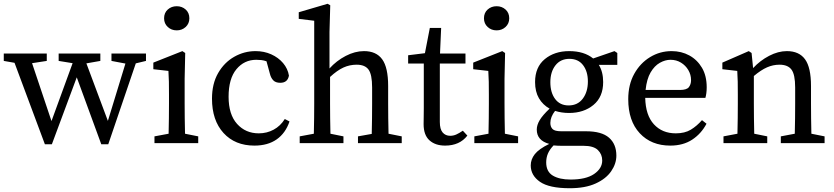

<svg xmlns="http://www.w3.org/2000/svg" viewBox="-20 -759 4422 1018"><path d="M571 -436V-475H754V-436L700 -423L554 6H517L387 -349L255 6H218L57 -426L0 -436V-475H228V-436L150 -424L253 -117L365 -424L291 -436V-475H512V-436L438 -423L552 -118L645 -422Z M799 0V-36L874 -50Q875 -88 875.5 -132.5Q876 -177 876 -210V-257Q876 -298 875.5 -325.5Q875 -353 873 -383L793 -392V-427L947 -488L962 -478L959 -342V-210Q959 -177 959.5 -132.5Q960 -88 961 -50L1031 -36V0ZM917 -598Q889 -598 869.5 -616Q850 -634 850 -662Q850 -691 869.5 -708.5Q889 -726 917 -726Q945 -726 964.5 -708.5Q984 -691 984 -662Q984 -634 964.5 -616Q945 -598 917 -598Z M1329 13Q1226 13 1165 -54Q1104 -121 1104 -236Q1104 -315 1136.5 -371.5Q1169 -428 1222 -458Q1275 -488 1335 -488Q1380 -488 1418 -471Q1456 -454 1481 -424.5Q1506 -395 1512 -358Q1505 -320 1466 -320Q1441 -320 1428.5 -333.5Q1416 -347 1411 -368L1393 -434Q1379 -439 1365.5 -440.5Q1352 -442 1339 -442Q1275 -442 1233.5 -392Q1192 -342 1192 -246Q1192 -152 1237 -102Q1282 -52 1352 -52Q1395 -52 1431 -71.5Q1467 -91 1490 -128L1515 -115Q1494 -53 1447 -20Q1400 13 1329 13Z M1569 0V-36L1644 -50Q1645 -88 1645.5 -132.5Q1646 -177 1646 -210V-649L1564 -659V-694L1717 -739L1731 -731L1727 -589V-396Q1764 -437 1813 -462.5Q1862 -488 1910 -488Q1975 -488 2006.5 -444.5Q2038 -401 2038 -303V-210Q2038 -176 2038.5 -132Q2039 -88 2040 -50L2110 -36V0H1878V-36L1951 -49Q1952 -87 1952.5 -131.5Q1953 -176 1953 -210V-295Q1953 -364 1934 -390Q1915 -416 1871 -416Q1834 -416 1801 -401Q1768 -386 1730 -351V-210Q1730 -177 1730.5 -132.5Q1731 -88 1732 -50L1801 -36V0Z M2340 13Q2288 13 2257 -15Q2226 -43 2226 -101Q2226 -120 2226.5 -138.5Q2227 -157 2227 -186V-422H2144V-466L2233 -477L2259 -611H2319L2313 -475H2448V-422H2312V-112Q2312 -74 2327 -56.5Q2342 -39 2367 -39Q2384 -39 2399.5 -46Q2415 -53 2434 -66L2458 -40Q2417 13 2340 13Z M2495 0V-36L2570 -50Q2571 -88 2571.5 -132.5Q2572 -177 2572 -210V-257Q2572 -298 2571.5 -325.5Q2571 -353 2569 -383L2489 -392V-427L2643 -488L2658 -478L2655 -342V-210Q2655 -177 2655.5 -132.5Q2656 -88 2657 -50L2727 -36V0ZM2613 -598Q2585 -598 2565.5 -616Q2546 -634 2546 -662Q2546 -691 2565.5 -708.5Q2585 -726 2613 -726Q2641 -726 2660.5 -708.5Q2680 -691 2680 -662Q2680 -634 2660.5 -616Q2641 -598 2613 -598Z M2995 -200Q3043 -200 3070 -236Q3097 -272 3097 -327Q3097 -380 3071.5 -413.5Q3046 -447 2999 -447Q2952 -447 2925 -412.5Q2898 -378 2898 -323Q2898 -268 2923.5 -234Q2949 -200 2995 -200ZM2997 -160Q2958 -160 2923 -171Q2898 -139 2898 -107Q2898 -87 2909.5 -75Q2921 -63 2956 -63H3087Q3170 -63 3209 -29Q3248 5 3248 66Q3248 109 3220.5 149Q3193 189 3138 214Q3083 239 3001 239Q2892 239 2843 205Q2794 171 2794 118Q2794 86 2815.5 58.5Q2837 31 2892 4Q2826 -14 2826 -72Q2826 -96 2841.5 -122Q2857 -148 2894 -183Q2858 -203 2837.5 -238Q2817 -273 2817 -324Q2817 -403 2868.5 -445.5Q2920 -488 2998 -488Q3077 -488 3125 -449L3238 -488L3253 -478V-415H3155Q3178 -378 3178 -324Q3178 -245 3126.5 -202.5Q3075 -160 2997 -160ZM2876 102Q2876 151 2911 172Q2946 193 3005 193Q3087 193 3130 163.5Q3173 134 3173 92Q3173 59 3150 36.5Q3127 14 3073 14H2956Q2946 14 2935.5 13.5Q2925 13 2915 12Q2894 34 2885 55.5Q2876 77 2876 102Z M3535 -442Q3507 -442 3478.5 -426Q3450 -410 3429.5 -375Q3409 -340 3403 -282H3585Q3621 -282 3632.5 -297Q3644 -312 3644 -334Q3644 -363 3629.5 -387.5Q3615 -412 3590.5 -427Q3566 -442 3535 -442ZM3534 13Q3433 13 3372 -52.5Q3311 -118 3311 -233Q3311 -310 3342.5 -367Q3374 -424 3426.5 -456Q3479 -488 3541 -488Q3593 -488 3635 -465Q3677 -442 3702 -399.5Q3727 -357 3727 -296Q3727 -279 3725 -264.5Q3723 -250 3720 -240H3401Q3403 -148 3447 -100Q3491 -52 3563 -52Q3611 -52 3643 -71.5Q3675 -91 3702 -122L3726 -103Q3698 -50 3650 -18.5Q3602 13 3534 13Z M3816 0V-36L3890 -50Q3891 -88 3891.5 -132Q3892 -176 3892 -210V-258Q3892 -299 3891.5 -326Q3891 -353 3889 -383L3810 -392V-427L3950 -488L3965 -478L3973 -398Q4010 -438 4058 -463Q4106 -488 4152 -488Q4217 -488 4248.5 -444.5Q4280 -401 4280 -303V-210Q4280 -176 4280.5 -132Q4281 -88 4282 -50L4352 -36V0H4120V-36L4194 -50Q4195 -87 4195.5 -131.5Q4196 -176 4196 -210V-295Q4196 -364 4176.5 -390Q4157 -416 4113 -416Q4079 -416 4047 -402Q4015 -388 3977 -356V-210Q3977 -177 3977.5 -132.5Q3978 -88 3979 -50L4048 -36V0Z"/></svg>

Font: Source Serif Pro
Style: Regular
Weight: 400
Designer: Frank Grießhammer
Foundry: Adobe Systems Incorporated
Version: Version 3.001;hotconv 1.0.111;makeotfexe 2.5.65597